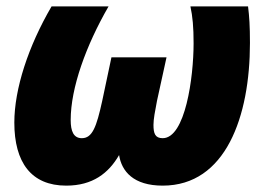

<svg xmlns="http://www.w3.org/2000/svg" viewBox="-20 -573 829 603"><path d="M188 10C271 10 321 -29 354 -86C362 -35 399 10 491 10C689 10 765 -207 765 -438C765 -492 763 -521 759 -553H578C585 -521 588 -488 588 -437C588 -330 562 -139 491 -139C467 -139 462 -154 462 -181C462 -199 467 -225 473 -256L503 -393H330L301 -256C283 -174 270 -139 237 -139C211 -139 202 -161 202 -196C202 -297 250 -430 321 -553H142C69 -428 25 -294 25 -188C25 -63 78 10 188 10Z"/></svg>

Font: Noto Sans UI SemiCondensed Black
Style: Italic
Weight: 900
Width: 4
Italic angle: -372°
Designer: Monotype Design Team
Foundry: Monotype Imaging Inc.
Version: Version 1.901